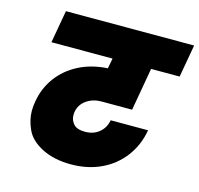

<svg xmlns="http://www.w3.org/2000/svg" viewBox="-106 -854 997 962"><g transform="rotate(15 392.5 -372.5)"><path d="M408 -349Q365 -349 332 -326Q299 -303 292 -263Q291 -254 291 -247Q291 -221 308.5 -201Q326 -181 368 -181Q412 -181 441.5 -205.5Q471 -230 478 -270H672Q658 -190 612.5 -130Q567 -70 497.5 -37.5Q428 -5 342 -5Q254 -5 191.5 -37Q129 -69 106.5 -118Q84 -167 84 -214Q84 -238 89 -265Q101 -335 142 -390.5Q183 -446 248 -479.5Q313 -513 397 -518L407 -571H90L120 -740H785L755 -571H607L568 -349Z"/></g></svg>

Font: Fz Poppins Black
Style: Italic
Weight: 900
Italic angle: -10°
Designer: Ninad Kale (Devanagari), Jonny Pinhorn (Latin)
Foundry: Indian Type Foundry
Version: Vit hóa bi Vntype.Com & FontZin.Com